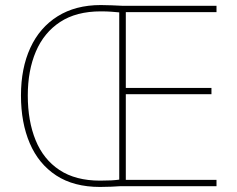

<svg xmlns="http://www.w3.org/2000/svg" viewBox="-20 -737 939 760"><path d="M379 -717Q404 -717 422 -716Q440 -715 466 -714H837V-689H478V-389H817V-364H478V-25H837V0H456Q440 1 420.5 2Q401 3 376 3Q272 3 202.5 -42.5Q133 -88 98 -169.5Q63 -251 63 -359Q63 -467 100 -547.5Q137 -628 208 -672.5Q279 -717 379 -717ZM379 -692Q282 -692 218 -650Q154 -608 122 -533Q90 -458 90 -359Q90 -258 121 -182Q152 -106 215.5 -64Q279 -22 376 -22Q401 -22 420 -23Q439 -24 452 -26V-688Q441 -689 422.5 -690.5Q404 -692 379 -692Z"/></svg>

Font: Noto Sans Myanmar UI Thin
Style: Regular
Weight: 100
Designer: Monotype Design Team
Foundry: Monotype Imaging Inc.
Version: Version 2.103; ttfautohint (v1.8.4.7-5d5b)